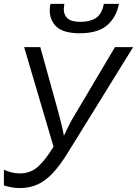

<svg xmlns="http://www.w3.org/2000/svg" viewBox="-21 -956 704 986"><path d="M81.1 9.8Q58.6 9.8 35.4 5.4Q12.2 1 -1 -3.9V-84.5Q16.1 -76.7 36.9 -71Q57.6 -65.4 79.1 -65.4Q134.3 -65.4 172.4 -98.6Q210.4 -131.8 253.9 -202.6L103 -713.9H186L276.9 -386.2Q285.2 -353.5 293.5 -321.8Q301.8 -290 307.1 -258.8Q319.8 -286.1 333.7 -313.7Q347.7 -341.3 364.3 -368.2L569.3 -713.9H662.6L328.6 -173.8Q288.1 -107.9 250.5 -67.6Q212.9 -27.3 172.1 -8.8Q131.3 9.8 81.1 9.8ZM388.2 -785.2Q306.6 -785.2 270.5 -817.6Q234.4 -850.1 234.4 -903.8Q234.4 -922.4 238.3 -936H309.6Q306.6 -919.9 306.6 -908.2Q306.6 -878.4 326.4 -861.1Q346.2 -843.8 392.6 -843.8Q440.4 -843.8 471.2 -863.3Q502 -882.8 512.2 -936H589.8Q576.2 -866.7 528.8 -825.9Q481.4 -785.2 388.2 -785.2Z"/></svg>

Font: Open Sans
Style: Italic
Weight: 400
Italic angle: -12°
Designer: Monotype Design Team
Foundry: Monotype Imaging Inc.
Version: Version 3.000; ttfautohint (v1.8.4)